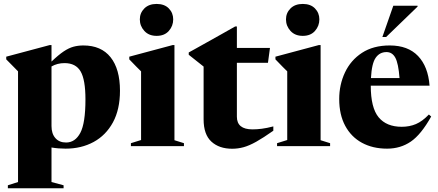

<svg xmlns="http://www.w3.org/2000/svg" viewBox="-20 -762 2286 1001"><path d="M311.5 204V219.5H21V204L74 187V-390Q64.5 -400.5 52.5 -412Q40.5 -423.5 12.5 -452.5V-466.5L239 -527H248.5V-441Q284.5 -475.5 311.8 -493.8Q339 -512 363.2 -518.5Q387.5 -525 414.5 -525Q507.5 -525 556.5 -463.5Q605.5 -402 605.5 -289Q605.5 -191.5 568.8 -124Q532 -56.5 468 -21.8Q404 13 322 13Q284 13 248.5 7V187ZM425.5 -244Q425.5 -346.5 400.2 -389.8Q375 -433 316.5 -433Q279 -433 248.5 -415.5V-105Q248.5 -65 268.8 -42Q289 -19 324.5 -19Q372 -19 398.8 -69.5Q425.5 -120 425.5 -244Z M796.5 -575Q756 -575 732.5 -600.8Q709 -626.5 709 -661Q709 -694.5 732.5 -718Q756 -741.5 796.5 -741.5Q837.5 -741.5 860.2 -718Q883 -694.5 883 -661Q883 -626.5 860.2 -600.8Q837.5 -575 796.5 -575ZM889.5 -527V-31L939 -15.5V0H662.5V-15.5L715.5 -32V-390Q707 -398.5 691.8 -413.5Q676.5 -428.5 654 -452.5V-466.5L880 -527Z M1215 -153.5Q1215 -87.5 1296.5 -87.5Q1319.5 -87.5 1345 -90.8Q1370.5 -94 1405 -103V-80.5Q1352.5 -43.5 1315.8 -23Q1279 -2.5 1249.8 5.5Q1220.5 13.5 1190.5 13.5Q1122.5 13.5 1082 -23.8Q1041.5 -61 1041.5 -140V-415L964 -476.5V-488.5Q971.5 -492.5 997.5 -507Q1023.5 -521.5 1059.8 -541.8Q1096 -562 1134.8 -583.8Q1173.5 -605.5 1206 -624H1215V-512H1387.5L1377 -434.5H1215Z M1558.5 -575Q1518 -575 1494.5 -600.8Q1471 -626.5 1471 -661Q1471 -694.5 1494.5 -718Q1518 -741.5 1558.5 -741.5Q1599.5 -741.5 1622.2 -718Q1645 -694.5 1645 -661Q1645 -626.5 1622.2 -600.8Q1599.5 -575 1558.5 -575ZM1651.5 -527V-31L1701 -15.5V0H1424.5V-15.5L1477.5 -32V-390Q1469 -398.5 1453.8 -413.5Q1438.5 -428.5 1416 -452.5V-466.5L1642 -527Z M2012 -525Q2107 -525 2159.5 -470Q2212 -415 2219.5 -315.5H1913Q1913 -200 1954 -150.5Q1995 -101 2074.5 -101Q2115 -101 2148.5 -115.2Q2182 -129.5 2216 -165L2228 -154.5Q2175.5 -60.5 2121.8 -23.8Q2068 13 1998 13Q1923.5 13 1867.2 -17.5Q1811 -48 1779.8 -106Q1748.5 -164 1748.5 -245.5Q1748.5 -320.5 1778.5 -384.2Q1808.5 -448 1867.2 -486.5Q1926 -525 2012 -525ZM1995 -490.5Q1959.5 -490.5 1938.8 -461Q1918 -431.5 1914 -355H2063Q2057 -432 2041 -461.2Q2025 -490.5 1995 -490.5ZM1973.5 -569 2030.5 -732H2157V-727.5L1993 -569Z"/></svg>

Font: Newsreader Display
Style: Bold
Weight: 700
Designer: Hugues Gentile
Foundry: Production Type
Version: Version 1.001